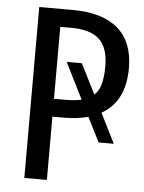

<svg xmlns="http://www.w3.org/2000/svg" viewBox="-51 -730 578 771"><g transform="rotate(5 238.0 -344.5)"><path d="M362 -288 422 -168H361L311 -267Q268 -255 212 -255H167V0H76V-689H210Q331 -689 393.5 -635Q456 -581 456 -476Q456 -341 362 -288ZM278 -333 205 -479H266L327 -358Q345 -374 353 -402.5Q361 -431 361 -475Q361 -550 324.5 -583.5Q288 -617 212 -617H167V-327H212Q251 -327 278 -333Z"/></g></svg>

Font: Fira Sans Compressed
Style: Regular
Weight: 400
Width: 1
Designer: bBox Type GmbH & Carrois Corporate GbR & Edenspiekermann AG
Foundry: bBox Type GmbH & Carrois Corporate GbR & Edenspiekermann AG
Version: Version 4.301